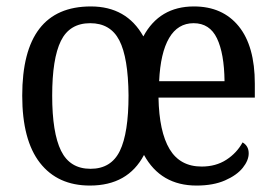

<svg xmlns="http://www.w3.org/2000/svg" viewBox="-20 -566 855 596"><path d="M49 -269Q49 -546 262 -546Q373 -546 425 -453Q475 -546 582 -546Q671 -546 721 -484.5Q771 -423 771 -306V-263H472Q474 -157 506.5 -103Q539 -49 606 -49Q650 -49 682.5 -70Q715 -91 733 -124Q752 -113 752 -90Q752 -68 733.5 -45Q715 -22 678.5 -6Q642 10 590 10Q479 10 427 -85Q377 10 259 10Q159 10 104 -60.5Q49 -131 49 -269ZM677 -314Q676 -400 653.5 -447Q631 -494 581 -494Q532 -494 505 -448Q478 -402 474 -314ZM379 -270Q378 -387 350.5 -440.5Q323 -494 260 -494Q196 -494 169 -439Q142 -384 142 -269Q142 -154 169.5 -98Q197 -42 261 -42Q325 -42 352 -97.5Q379 -153 379 -270Z"/></svg>

Font: Noto Serif Narrow
Style: Regular
Weight: 400
Width: 4
Designer: Monotype Design Team
Foundry: Monotype Imaging Inc.
Version: Version 1.001